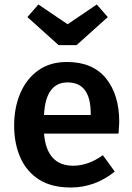

<svg xmlns="http://www.w3.org/2000/svg" viewBox="-20 -820 589 855"><path d="M295 15Q210 15 154.5 -20Q99 -55 71 -117.5Q43 -180 43 -261Q43 -340 70 -404Q97 -468 149.5 -506Q202 -544 278 -544Q393 -544 452 -471Q511 -398 511 -277L508 -225H176Q188 -82 306 -82Q373 -82 438 -129L491 -56Q403 15 295 15ZM384 -308V-314Q384 -453 281 -453Q183 -453 176 -308ZM321 -619H241L102 -744L151 -800L281 -712L411 -800L460 -744Z"/></svg>

Font: Trujillo Medium
Style: Regular
Weight: 500
Designer: Fira Sans original fonts by bBox Type GmbH, Carrois Corporate GbR, & Edenspiekermann AG / Changes by Cristiano Sobral
Foundry: Fira Sans original fonts by bBox Type GmbH, Carrois Corporate GbR, & Edenspiekermann AG / Changes by Cristiano Sobral
Version: Version 4.301;October 17, 2021;FontCreator 14.0.0.2814 64-bi